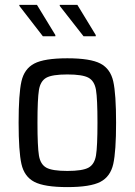

<svg xmlns="http://www.w3.org/2000/svg" viewBox="-20 -756 550 784"><path d="M56 0ZM56 -255Q56 -372 67.5 -423.5Q79 -475 120 -496.5Q161 -518 255 -518Q349 -518 390 -496.5Q431 -475 442.5 -423.5Q454 -372 454 -255Q454 -138 442.5 -86.5Q431 -35 390 -13.5Q349 8 255 8Q161 8 120 -13.5Q79 -35 67.5 -86.5Q56 -138 56 -255ZM378 -255Q378 -352 372 -388.5Q366 -425 341.5 -438.5Q317 -452 255 -452Q193 -452 169 -438.5Q145 -425 139 -388.5Q133 -352 133 -255Q133 -157 139 -121Q145 -85 169 -71.5Q193 -58 255 -58Q317 -58 341.5 -71.5Q366 -85 372 -121.5Q378 -158 378 -255ZM206 -608H155L59 -732V-736H131L206 -613ZM371 -608H321L224 -732V-736H296L371 -613Z"/></svg>

Font: Assailand
Style: Regular
Weight: 400
Designer: Hector Gatti with collaboration of the Omnibus-Type team
Foundry: Omnibus-Type
Version: Version 0.072;October 19, 2019;FontCreator 12.0.0.2547 64-bi